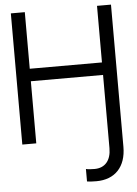

<svg xmlns="http://www.w3.org/2000/svg" viewBox="-62 -761 743 1041"><g transform="rotate(-5 309.5 -240.5)"><path d="M37 -714V0H113V-338H506V61C506 127 473 166 416 166C397 166 381 165 369 162V230C383 232 402 233 420 233C522 233 582 168 582 60V-714H506V-406H113V-714Z"/></g></svg>

Font: Non Bureau Light
Style: Regular
Weight: 300
Designer: Jona Saucedo
Foundry: Non Foundry
Version: Version 1.000;FEAKit 1.0